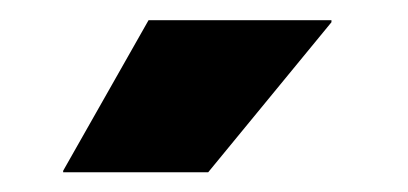

<svg xmlns="http://www.w3.org/2000/svg" viewBox="-20 -708 404 190"><path d="M42.5 -539 127 -688H308V-686L186 -537.5H42.5Z"/></svg>

Font: Anek Devanagari ExtraBold
Style: Regular
Weight: 800
Designer: Kailash Malviya (Devanagari) & Yesha Goshar (Latin)
Foundry: Ek Type
Version: Version 1.003